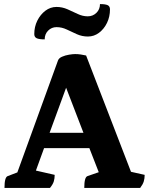

<svg xmlns="http://www.w3.org/2000/svg" viewBox="-20 -921 731 941"><path d="M2 0Q2 -53 18 -58L65 -76L264 -624Q268 -636 284 -643Q300 -650 318.5 -653Q337 -656 348 -656Q362 -656 375.5 -654Q389 -652 402 -649L622 -79L689 -64Q689 -46 684.5 -31.5Q680 -17 667 0H393Q393 -53 409 -58L464 -77L418 -195H196L156 -85L248 -64Q248 -46 243.5 -31.5Q239 -17 225 0ZM223 -270H389L304 -491ZM257 -788Q233 -788 216 -771Q199 -754 199 -728Q172 -728 160 -733.5Q148 -739 148 -754Q148 -790 163 -820Q178 -850 202.5 -868.5Q227 -887 257 -887Q285 -887 311 -875.5Q337 -864 361 -852.5Q385 -841 410 -841Q435 -841 452.5 -858Q470 -875 470 -901Q497 -901 508 -895.5Q519 -890 519 -875Q519 -839 504.5 -809Q490 -779 465.5 -760.5Q441 -742 411 -742Q382 -742 356.5 -753.5Q331 -765 307 -776.5Q283 -788 257 -788Z"/></svg>

Font: Petrona ExtraBold
Style: Regular
Weight: 800
Designer: Ringo R. Seeber
Foundry: Ringo R. Seeber
Version: Version 2.001; ttfautohint (v1.8.3)